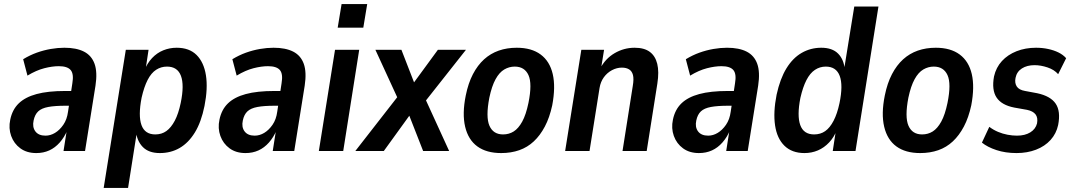

<svg xmlns="http://www.w3.org/2000/svg" viewBox="-20 -737 5236 937"><path d="M157 10Q111 10 79.5 -13Q48 -36 34.5 -73.5Q21 -111 30 -153Q40 -202 71.5 -232.5Q103 -263 158.5 -278Q214 -293 298 -293H343L333 -221H299Q248 -221 215.5 -215Q183 -209 166.5 -193.5Q150 -178 144 -149Q137 -117 152.5 -96Q168 -75 202 -75Q226 -75 248.5 -88.5Q271 -102 289 -128Q307 -154 312 -192L333 -330Q341 -376 325 -395Q309 -414 267 -414Q235 -414 196 -404Q157 -394 114 -368L93 -448Q126 -468 159.5 -480Q193 -492 227.5 -498Q262 -504 294 -504Q353 -504 390 -485Q427 -466 441.5 -425.5Q456 -385 446 -319L395 0H290L306 -102H309Q294 -67 271.5 -41.5Q249 -16 220.5 -3Q192 10 157 10Z M486 180 594 -494H705L689 -388H682Q698 -428 722 -453.5Q746 -479 777 -491.5Q808 -504 842 -504Q904 -504 939.5 -468.5Q975 -433 985 -369.5Q995 -306 978 -220Q962 -141 931 -90.5Q900 -40 857 -15Q814 10 760 10Q706 10 677 -19.5Q648 -49 643 -99H649L605 180ZM738 -81Q769 -81 792 -97.5Q815 -114 833 -148Q851 -182 862 -235Q880 -322 863 -367Q846 -412 795 -412Q766 -412 742 -396.5Q718 -381 700.5 -347Q683 -313 671 -260Q654 -172 670.5 -126.5Q687 -81 738 -81Z M1178 10Q1132 10 1100.5 -13Q1069 -36 1055.5 -73.5Q1042 -111 1051 -153Q1061 -202 1092.5 -232.5Q1124 -263 1179.5 -278Q1235 -293 1319 -293H1364L1354 -221H1320Q1269 -221 1236.5 -215Q1204 -209 1187.5 -193.5Q1171 -178 1165 -149Q1158 -117 1173.5 -96Q1189 -75 1223 -75Q1247 -75 1269.5 -88.5Q1292 -102 1310 -128Q1328 -154 1333 -192L1354 -330Q1362 -376 1346 -395Q1330 -414 1288 -414Q1256 -414 1217 -404Q1178 -394 1135 -368L1114 -448Q1147 -468 1180.5 -480Q1214 -492 1248.5 -498Q1283 -504 1315 -504Q1374 -504 1411 -485Q1448 -466 1462.5 -425.5Q1477 -385 1467 -319L1416 0H1311L1327 -102H1330Q1315 -67 1292.5 -41.5Q1270 -16 1241.5 -3Q1213 10 1178 10Z M1628 -602 1647 -717H1772L1753 -602ZM1536 0 1615 -494H1733L1655 0Z M1714 0 1936 -285 1937 -222 1812 -494H1939L2010 -311H1983L2117 -494H2254L2040 -223L2043 -282L2172 0H2045L1969 -194L1994 -195L1853 0Z M2426 10Q2354 10 2309.5 -22.5Q2265 -55 2250 -118.5Q2235 -182 2253 -271Q2265 -331 2288 -375Q2311 -419 2342.5 -447.5Q2374 -476 2414 -490Q2454 -504 2502 -504Q2574 -504 2618.5 -471Q2663 -438 2677.5 -375.5Q2692 -313 2675 -223Q2662 -163 2639 -119.5Q2616 -76 2585 -47Q2554 -18 2514 -4Q2474 10 2426 10ZM2435 -81Q2464 -81 2487 -95.5Q2510 -110 2528.5 -143.5Q2547 -177 2559 -235Q2578 -329 2559 -370.5Q2540 -412 2492 -412Q2465 -412 2441 -398Q2417 -384 2398.5 -350.5Q2380 -317 2368 -260Q2350 -166 2368.5 -123.5Q2387 -81 2435 -81Z M2738 0 2817 -494H2928L2913 -401H2908Q2934 -451 2979.5 -477.5Q3025 -504 3077 -504Q3124 -504 3151 -484Q3178 -464 3187.5 -425.5Q3197 -387 3188 -329L3136 0H3018L3068 -317Q3074 -352 3069 -371Q3064 -390 3050 -398.5Q3036 -407 3015 -407Q2990 -407 2966.5 -394.5Q2943 -382 2927 -360Q2911 -338 2906 -308L2857 0Z M3391 10Q3345 10 3313.5 -13Q3282 -36 3268.5 -73.5Q3255 -111 3264 -153Q3274 -202 3305.5 -232.5Q3337 -263 3392.5 -278Q3448 -293 3532 -293H3577L3567 -221H3533Q3482 -221 3449.5 -215Q3417 -209 3400.5 -193.5Q3384 -178 3378 -149Q3371 -117 3386.5 -96Q3402 -75 3436 -75Q3460 -75 3482.5 -88.5Q3505 -102 3523 -128Q3541 -154 3546 -192L3567 -330Q3575 -376 3559 -395Q3543 -414 3501 -414Q3469 -414 3430 -404Q3391 -394 3348 -368L3327 -448Q3360 -468 3393.5 -480Q3427 -492 3461.5 -498Q3496 -504 3528 -504Q3587 -504 3624 -485Q3661 -466 3675.5 -425.5Q3690 -385 3680 -319L3629 0H3524L3540 -102H3543Q3528 -67 3505.5 -41.5Q3483 -16 3454.5 -3Q3426 10 3391 10Z M3906 10Q3845 10 3808.5 -25.5Q3772 -61 3762.5 -125Q3753 -189 3770 -275Q3787 -353 3818 -403.5Q3849 -454 3892.5 -479Q3936 -504 3988 -504Q4042 -504 4070.5 -475Q4099 -446 4103 -395L4099 -396L4149 -705H4267L4155 0H4044L4060 -105H4065Q4051 -68 4026.5 -42Q4002 -16 3971.5 -3Q3941 10 3906 10ZM3953 -81Q3984 -81 4007 -97Q4030 -113 4048 -147.5Q4066 -182 4077 -234Q4095 -321 4078 -366.5Q4061 -412 4010 -412Q3981 -412 3957 -396Q3933 -380 3915.5 -346Q3898 -312 3886 -259Q3869 -172 3885.5 -126.5Q3902 -81 3953 -81Z M4471 10Q4399 10 4354.5 -22.5Q4310 -55 4295 -118.5Q4280 -182 4298 -271Q4310 -331 4333 -375Q4356 -419 4387.5 -447.5Q4419 -476 4459 -490Q4499 -504 4547 -504Q4619 -504 4663.5 -471Q4708 -438 4722.5 -375.5Q4737 -313 4720 -223Q4707 -163 4684 -119.5Q4661 -76 4630 -47Q4599 -18 4559 -4Q4519 10 4471 10ZM4480 -81Q4509 -81 4532 -95.5Q4555 -110 4573.5 -143.5Q4592 -177 4604 -235Q4623 -329 4604 -370.5Q4585 -412 4537 -412Q4510 -412 4486 -398Q4462 -384 4443.5 -350.5Q4425 -317 4413 -260Q4395 -166 4413.5 -123.5Q4432 -81 4480 -81Z M4941 10Q4887 10 4843 -4.5Q4799 -19 4772 -41L4808 -118Q4828 -103 4850.5 -93.5Q4873 -84 4897 -79.5Q4921 -75 4943 -75Q4982 -75 5008 -91Q5034 -107 5041 -135Q5046 -163 5033.5 -179Q5021 -195 4992 -201L4930 -212Q4868 -224 4843.5 -261Q4819 -298 4831 -364Q4841 -408 4869.5 -439Q4898 -470 4941 -487Q4984 -504 5036 -504Q5067 -504 5095 -498Q5123 -492 5145.5 -481Q5168 -470 5183 -453L5144 -375Q5125 -397 5092 -408Q5059 -419 5029 -419Q4992 -419 4967 -403Q4942 -387 4936 -357Q4931 -332 4942 -315Q4953 -298 4983 -293L5042 -282Q5107 -268 5132 -231Q5157 -194 5144 -127Q5135 -85 5107 -54Q5079 -23 5036 -6.5Q4993 10 4941 10Z"/></svg>

Font: Nunito Sans 10pt Condensed
Style: Bold Italic
Weight: 700
Width: 3
Italic angle: -9°
Designer: Vernon Adams
Foundry: Vernon Adams
Version: Version 3.101;gftools[0.9.27]